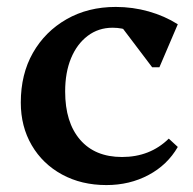

<svg xmlns="http://www.w3.org/2000/svg" viewBox="-20 -521 557 554"><path d="M287 13Q215 13 159 -17.5Q103 -48 71.5 -102Q40 -156 40 -225Q40 -307 75 -368.5Q110 -430 172 -465.5Q234 -501 314 -501Q363 -501 409 -488Q455 -475 493 -451L440 -327H419L310 -471H393V-402Q361 -441 305 -441Q264 -441 233 -417.5Q202 -394 185 -353Q168 -312 168 -257Q168 -168 211 -118Q254 -68 332 -68Q413 -68 467 -121L493 -97Q463 -45 408.5 -16Q354 13 287 13Z"/></svg>

Font: Platypi Light Medium
Style: Regular
Weight: 500
Version: Version 1.200